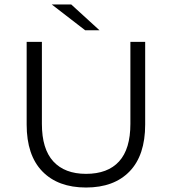

<svg xmlns="http://www.w3.org/2000/svg" viewBox="-20 -831 768 857"><path d="M99 -275V-644H167V-278Q167 -166 218 -110.5Q269 -55 364 -55Q461 -55 511.5 -110.5Q562 -166 562 -278V-644H628V-275Q628 -138 558.5 -66Q489 6 364 6Q239 6 169 -66Q99 -138 99 -275ZM211 -811H298L424 -696H360Z"/></svg>

Font: Montserrat Ace
Style: Regular
Weight: 400
Designer: Julieta Ulanovsky
Foundry: Julieta Ulanovsky
Version: Version 1